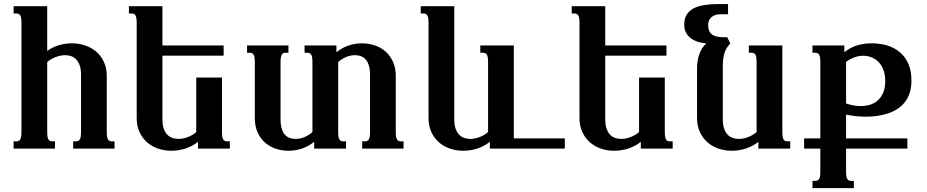

<svg xmlns="http://www.w3.org/2000/svg" viewBox="-20 -747 4657 965"><path d="M87.9 -630.9Q87.9 -646 86.4 -655.3Q85 -664.6 81.5 -669.9Q78.1 -675.3 73.2 -677.2Q68.4 -679.2 62 -679.2H48.3V-715.8H217.3V-491.2Q246.6 -511.7 278.6 -520.5Q310.5 -529.3 341.8 -529.3Q373.5 -529.3 404.8 -519.5Q436 -509.8 460.9 -489.7Q485.8 -469.7 501.2 -438.2Q516.6 -406.7 516.6 -363.8V-85Q516.6 -69.8 518.1 -60.5Q519.5 -51.3 522.9 -45.9Q526.4 -40.5 531 -38.6Q535.6 -36.6 542.5 -36.6H555.7V0H347.7V-36.6H361.3Q367.7 -36.6 372.6 -38.6Q377.4 -40.5 380.9 -45.9Q384.3 -51.3 385.7 -60.5Q387.2 -69.8 387.2 -85V-371.1Q387.2 -399.9 380.4 -418.9Q373.5 -438 362.3 -449.2Q351.1 -460.4 336.7 -465.1Q322.3 -469.7 307.1 -469.7Q294.9 -469.7 282.2 -466.8Q269.5 -463.9 257.6 -459.2Q245.6 -454.6 235.1 -448.2Q224.6 -441.9 217.3 -435.1V-85Q217.3 -69.8 218.8 -60.5Q220.2 -51.3 223.6 -45.9Q227.1 -40.5 231.7 -38.6Q236.3 -36.6 243.2 -36.6H256.3V0H48.3V-36.6H62Q68.4 -36.6 73.2 -38.6Q78.1 -40.5 81.5 -45.9Q85 -51.3 86.4 -60.5Q87.9 -69.8 87.9 -85Z M1104 -467.3H796.4V-147.5Q796.4 -119.1 803.2 -100.1Q810.1 -81.1 821 -69.8Q832 -58.6 846.4 -53.7Q860.8 -48.8 876.5 -48.8Q899.9 -48.8 924.6 -58.3Q949.2 -67.9 966.3 -83.5V-357.4H1095.7V-85Q1095.7 -69.8 1097.2 -60.5Q1098.6 -51.3 1102.1 -45.9Q1105.5 -40.5 1110.1 -38.6Q1114.7 -36.6 1121.6 -36.6H1135.3V0H975.1V-34.2Q947.3 -11.7 912.4 -0.5Q877.4 10.7 840.8 10.7Q807.6 10.7 776.4 0.5Q745.1 -9.8 720.9 -30.3Q696.8 -50.8 681.9 -81.8Q667 -112.8 667 -154.8V-630.9Q667 -646 665.5 -655.3Q664.1 -664.6 660.6 -669.9Q657.2 -675.3 652.3 -677.2Q647.5 -679.2 641.1 -679.2H627.9V-715.8H796.4V-518.6H1104Z M1550.3 -433.6Q1550.3 -448.7 1548.8 -458Q1547.4 -467.3 1543.9 -472.7Q1540.5 -478 1535.6 -480Q1530.8 -481.9 1524.4 -481.9H1510.7V-518.6H1670.9V-484.4Q1727.1 -529.3 1800.3 -529.3Q1833 -529.3 1863.5 -519Q1894 -508.8 1917.5 -488.3Q1940.9 -467.8 1955.1 -436.5Q1969.2 -405.3 1969.2 -363.8V-85Q1969.2 -69.8 1970.7 -60.5Q1972.2 -51.3 1975.6 -45.9Q1979 -40.5 1983.6 -38.6Q1988.3 -36.6 1995.1 -36.6H2008.3V0H1800.3V-36.6H1814Q1820.3 -36.6 1825.2 -38.6Q1830.1 -40.5 1833.5 -45.9Q1836.9 -51.3 1838.4 -60.5Q1839.8 -69.8 1839.8 -85V-371.1Q1839.8 -399.4 1833.7 -418.5Q1827.6 -437.5 1817.4 -448.7Q1807.1 -460 1793.5 -464.8Q1779.8 -469.7 1764.6 -469.7Q1741.2 -469.7 1719 -460.2Q1696.8 -450.7 1679.7 -435.1V-85Q1679.7 -69.8 1681.2 -60.5Q1682.6 -51.3 1686 -45.9Q1689.5 -40.5 1694.1 -38.6Q1698.7 -36.6 1705.6 -36.6H1719.2V0H1559.1V-34.2Q1502.9 10.7 1429.7 10.7Q1396.5 10.7 1366 0.5Q1335.4 -9.8 1312 -30.3Q1288.6 -50.8 1274.7 -81.8Q1260.7 -112.8 1260.7 -154.8V-433.6Q1260.7 -448.7 1259.3 -458Q1257.8 -467.3 1254.4 -472.7Q1251 -478 1246.1 -480Q1241.2 -481.9 1234.9 -481.9H1221.7V-518.6H1429.7V-481.9H1416Q1409.2 -481.9 1404.5 -480Q1399.9 -478 1396.5 -472.7Q1393.1 -467.3 1391.6 -458Q1390.1 -448.7 1390.1 -433.6V-147.5Q1390.1 -119.1 1396 -100.1Q1401.9 -81.1 1412.1 -69.8Q1422.4 -58.6 1436 -53.7Q1449.7 -48.8 1465.3 -48.8Q1488.8 -48.8 1511 -58.3Q1533.2 -67.9 1550.3 -83.5Z M2433.1 -433.6Q2433.1 -448.7 2431.6 -458Q2430.2 -467.3 2426.8 -472.7Q2423.3 -478 2418.5 -480Q2413.6 -481.9 2407.2 -481.9H2394V-518.6H2562.5V-51.3H2818.8V0H2441.9V-34.2Q2414.1 -11.7 2379.2 -0.5Q2344.2 10.7 2307.6 10.7Q2274.4 10.7 2243.2 0.5Q2211.9 -9.8 2187.7 -30.3Q2163.6 -50.8 2148.7 -81.8Q2133.8 -112.8 2133.8 -154.8V-630.9Q2133.8 -646 2132.3 -655.3Q2130.9 -664.6 2127.4 -669.9Q2124 -675.3 2119.1 -677.2Q2114.3 -679.2 2107.9 -679.2H2094.7V-715.8H2263.2V-147.5Q2263.2 -119.1 2270 -100.1Q2276.9 -81.1 2287.8 -69.8Q2298.8 -58.6 2313.2 -53.7Q2327.6 -48.8 2343.3 -48.8Q2366.7 -48.8 2391.4 -58.3Q2416 -67.9 2433.1 -83.5Z M3329.6 -467.3H3022V-147.5Q3022 -119.1 3028.8 -100.1Q3035.6 -81.1 3046.6 -69.8Q3057.6 -58.6 3072 -53.7Q3086.4 -48.8 3102.1 -48.8Q3125.5 -48.8 3150.1 -58.3Q3174.8 -67.9 3191.9 -83.5V-357.4H3321.3V-85Q3321.3 -69.8 3322.8 -60.5Q3324.2 -51.3 3327.6 -45.9Q3331.1 -40.5 3335.7 -38.6Q3340.3 -36.6 3347.2 -36.6H3360.8V0H3200.7V-34.2Q3172.9 -11.7 3137.9 -0.5Q3103 10.7 3066.4 10.7Q3033.2 10.7 3002 0.5Q2970.7 -9.8 2946.5 -30.3Q2922.4 -50.8 2907.5 -81.8Q2892.6 -112.8 2892.6 -154.8V-630.9Q2892.6 -646 2891.1 -655.3Q2889.6 -664.6 2886.2 -669.9Q2882.8 -675.3 2877.9 -677.2Q2873 -679.2 2866.7 -679.2H2853.5V-715.8H3022V-518.6H3329.6Z M3530.3 -528.3Q3506.8 -530.8 3486.6 -537.4Q3466.3 -543.9 3451.4 -555.4Q3436.5 -566.9 3427.7 -583.7Q3418.9 -600.6 3418.9 -623.5Q3418.9 -653.3 3431.4 -673.3Q3443.8 -693.4 3466.3 -705.1Q3488.8 -716.8 3520.3 -721.7Q3551.8 -726.6 3589.4 -726.6H3639.2V-675.3H3600.1Q3587.9 -675.3 3576.9 -672.1Q3565.9 -668.9 3557.4 -662.1Q3548.8 -655.3 3543.9 -645Q3539.1 -634.8 3539.1 -620.1Q3539.1 -589.4 3557.4 -574.5Q3575.7 -559.6 3621.6 -559.6H3635.3L3650.4 -528.3Q3628.4 -505.9 3620.6 -478.3Q3612.8 -450.7 3612.8 -417V-147.5Q3612.8 -119.1 3619.6 -100.1Q3626.5 -81.1 3637.5 -69.8Q3648.4 -58.6 3662.8 -53.7Q3677.2 -48.8 3692.9 -48.8Q3716.3 -48.8 3741 -58.3Q3765.6 -67.9 3782.7 -83.5V-433.6Q3782.7 -448.7 3781.2 -458Q3779.8 -467.3 3776.4 -472.7Q3772.9 -478 3768.1 -480Q3763.2 -481.9 3756.8 -481.9H3743.7V-518.6H3912.1V-85Q3912.1 -69.8 3913.6 -60.5Q3915 -51.3 3918.5 -45.9Q3921.9 -40.5 3926.5 -38.6Q3931.2 -36.6 3938 -36.6H3951.7V0H3791.5V-34.2Q3763.7 -11.7 3728.8 -0.5Q3693.8 10.7 3657.2 10.7Q3624 10.7 3592.8 0.5Q3561.5 -9.8 3537.4 -30.3Q3513.2 -50.8 3498.3 -81.8Q3483.4 -112.8 3483.4 -154.8V-404.3Q3483.4 -421.4 3486.1 -439.5Q3488.8 -457.5 3494.6 -474.1Q3500.5 -490.7 3509.3 -504.9Q3518.1 -519 3530.3 -528.3Z M4103 0H4021.5V-51.3H4103V-433.6Q4103 -448.7 4101.6 -458Q4100.1 -467.3 4096.7 -472.7Q4093.3 -478 4088.4 -480Q4083.5 -481.9 4077.1 -481.9H4063.5V-518.6H4223.6V-484.4Q4255.9 -510.3 4290.5 -519.8Q4325.2 -529.3 4360.4 -529.3Q4399.9 -529.3 4436 -519.3Q4472.2 -509.3 4500 -486.8Q4527.8 -464.4 4544.4 -428.7Q4561 -393.1 4561 -341.3Q4561 -307.1 4552.2 -280.3Q4543.5 -253.4 4527.6 -233.4Q4511.7 -213.4 4490.2 -199.5Q4468.8 -185.5 4443.4 -177Q4418 -168.5 4389.9 -164.6Q4361.8 -160.6 4333 -160.6Q4307.1 -160.6 4281.7 -163.3Q4256.3 -166 4232.4 -170.9V-51.3H4540.5V0H4232.4V113.8Q4232.4 128.9 4233.9 138.2Q4235.4 147.5 4238.8 152.8Q4242.2 158.2 4246.8 160.2Q4251.5 162.1 4258.3 162.1H4271.5V198.7H4063.5V162.1H4077.1Q4083.5 162.1 4088.4 160.2Q4093.3 158.2 4096.7 152.8Q4100.1 147.5 4101.6 138.2Q4103 128.9 4103 113.8ZM4232.4 -436V-227.1Q4250.5 -220.7 4269 -217.3Q4287.6 -213.9 4306.2 -213.9Q4330.1 -213.9 4352.3 -220.5Q4374.5 -227.1 4391.6 -242.2Q4408.7 -257.3 4418.9 -281.2Q4429.2 -305.2 4429.2 -340.3Q4429.2 -371.1 4420.4 -394.8Q4411.6 -418.5 4396.5 -434.3Q4381.3 -450.2 4361.3 -458.5Q4341.3 -466.8 4318.8 -466.8Q4297.4 -466.8 4275.4 -459.2Q4253.4 -451.7 4232.4 -436Z"/></svg>

Font: Arian AMU Serif
Style: Bold
Weight: 700
Designer: Ruben Hakobyan (Tarumian)
Foundry: Ruben Hakobyan (Tarumian)
Version: Version 1.002